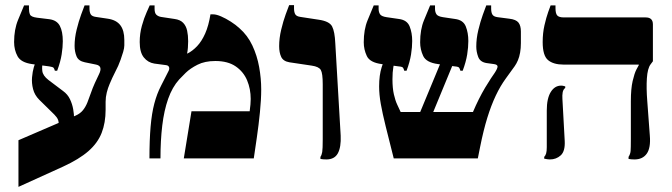

<svg xmlns="http://www.w3.org/2000/svg" viewBox="-20 -618 2622 749"><path d="M52 111V-71L275 -167Q293 -175 303.5 -188Q314 -201 321 -218.5Q328 -236 334.5 -255Q341 -274 350 -294L366 -328Q374 -344 371.5 -353.5Q369 -363 355 -366L311 -375Q286 -380 278.5 -398.5Q271 -417 271 -439Q271 -470 279 -502.5Q287 -535 296.5 -561Q306 -587 310 -597H329V-586Q329 -570 334 -562Q339 -554 354 -552L401 -545Q434 -540 449.5 -519.5Q465 -499 465 -462V-441Q465 -431 460.5 -415.5Q456 -400 450.5 -385Q445 -370 441 -361L418 -314Q414 -305 407.5 -290Q401 -275 396.5 -257Q392 -239 392 -221V-190Q392 -139 376.5 -99.5Q361 -60 325 -28.5Q289 3 226 32ZM209 -135Q209 -143 207 -149Q205 -155 201 -160.5Q197 -166 192 -171L133 -229Q115 -247 109 -270.5Q103 -294 105 -316.5Q107 -339 112 -356Q117 -373 121 -378L147 -372Q143 -360 145 -341.5Q147 -323 169 -306L226 -263Q244 -250 253 -231Q262 -212 265.5 -192Q269 -172 269 -155ZM194 -342Q192 -350 189 -353.5Q186 -357 172 -359L105 -368Q62 -374 48.5 -398.5Q35 -423 35 -454Q35 -503 50.5 -540.5Q66 -578 74 -597H93V-584Q93 -571 97 -561.5Q101 -552 124 -549L173 -543Q202 -539 213.5 -517Q225 -495 225 -457Q225 -434 220.5 -405.5Q216 -377 203 -342Z M563 0Q563 -72 567.5 -124Q572 -176 582 -214Q592 -252 608 -283L637 -340Q642 -349 639.5 -356Q637 -363 627 -364L582 -370Q557 -374 541 -394Q525 -414 525 -454Q525 -487 533.5 -517.5Q542 -548 552 -570Q562 -592 564 -597H583V-584Q583 -567 590 -560.5Q597 -554 608 -552L661 -544Q683 -541 694.5 -529Q706 -517 710 -498.5Q714 -480 714 -457Q714 -445 713 -432Q712 -419 710 -410L711 -409Q731 -419 749 -438Q767 -457 780.5 -487.5Q794 -518 801 -562H812Q824 -562 842.5 -554Q861 -546 880.5 -533.5Q900 -521 914 -508Q946 -480 964.5 -440.5Q983 -401 991 -356.5Q999 -312 999 -269Q999 -230 994 -180Q989 -130 982 -82Q975 -34 970 0H697L727 -184H954Q956 -198 957 -210.5Q958 -223 958 -232Q958 -271 944 -304.5Q930 -338 899.5 -359Q869 -380 820 -380Q779 -380 750.5 -365.5Q722 -351 704.5 -334Q687 -317 679 -308Q652 -278 636 -232.5Q620 -187 613 -128.5Q606 -70 606 0Z M1253 4Q1247 4 1241 3.5Q1235 3 1230 2V-6Q1235 -13 1237 -25Q1239 -37 1239 -75V-289Q1239 -332 1231.5 -345Q1224 -358 1196 -362L1109 -375Q1085 -379 1077 -396Q1069 -413 1069 -438Q1069 -469 1077 -502.5Q1085 -536 1094.5 -562Q1104 -588 1108 -598H1127V-586Q1127 -570 1132 -562Q1137 -554 1152 -552L1224 -541Q1265 -535 1275.5 -515Q1286 -495 1288 -449L1309 -89Q1311 -44 1298 -20Q1285 4 1253 4Z M1516 0Q1497 -75 1484.5 -125.5Q1472 -176 1465.5 -212.5Q1459 -249 1459 -281Q1459 -325 1469 -356Q1479 -387 1491 -421L1529 -407Q1526 -401 1522 -388.5Q1518 -376 1514.5 -356.5Q1511 -337 1511 -309Q1511 -274 1516.5 -250Q1522 -226 1529.5 -210Q1537 -194 1543 -181H1825Q1836 -207 1848 -231Q1860 -255 1872.5 -276Q1885 -297 1895 -312L1910 -334Q1921 -351 1921 -358.5Q1921 -366 1907 -368L1878 -372Q1853 -376 1845.5 -396Q1838 -416 1838 -436Q1838 -468 1846 -501Q1854 -534 1863.5 -560.5Q1873 -587 1877 -597H1896V-585Q1896 -569 1901 -561Q1906 -553 1921 -551L1967 -545Q1993 -542 2002.5 -530Q2012 -518 2012 -495V-450Q2012 -430 2009 -413Q2006 -396 2000.5 -383Q1995 -370 1988 -360L1954 -313Q1932 -283 1914 -245Q1896 -207 1881 -158.5Q1866 -110 1853 -45L1844 0ZM1591 -113 1720 -424 1767 -416 1642 -113ZM1557 -342Q1555 -350 1552 -354Q1549 -358 1535 -359L1469 -368Q1423 -374 1411 -399.5Q1399 -425 1399 -453Q1399 -503 1414 -539Q1429 -575 1438 -597H1457V-584Q1457 -571 1462.5 -562.5Q1468 -554 1488 -551L1536 -544Q1568 -540 1578 -515Q1588 -490 1588 -458Q1588 -434 1583.5 -405.5Q1579 -377 1566 -342ZM1776 -342Q1774 -350 1771 -354Q1768 -358 1754 -359L1689 -368Q1643 -374 1631 -399.5Q1619 -425 1619 -453Q1619 -503 1634 -539Q1649 -575 1658 -597H1677V-584Q1677 -571 1682.5 -562.5Q1688 -554 1708 -551L1755 -544Q1787 -540 1797 -515Q1807 -490 1807 -458Q1807 -434 1802.5 -405.5Q1798 -377 1785 -342Z M2455 4Q2449 4 2443 3.5Q2437 3 2432 2V-6Q2439 -17 2440 -29Q2441 -41 2441 -75V-223Q2441 -272 2448 -302Q2455 -332 2462.5 -346.5Q2470 -361 2472 -364V-366H2179Q2139 -366 2118 -383.5Q2097 -401 2097 -454Q2097 -489 2104 -519.5Q2111 -550 2118.5 -571Q2126 -592 2128 -597H2147V-586Q2147 -565 2154 -557.5Q2161 -550 2180 -550H2499Q2527 -550 2527 -523V-379L2518 -367Q2506 -351 2503.5 -312.5Q2501 -274 2505 -224L2515 -89Q2519 -41 2503 -18.5Q2487 4 2455 4ZM2125 4Q2117 4 2103 1V-6Q2108 -11 2110.5 -19.5Q2113 -28 2113 -44V-187Q2113 -234 2128.5 -259Q2144 -284 2169 -284Q2173 -284 2175.5 -283.5Q2178 -283 2185 -281V-275Q2177 -269 2175 -257.5Q2173 -246 2174 -232L2183 -68Q2185 -28 2167.5 -12Q2150 4 2125 4Z"/></svg>

Font: Frank Ruhl Libre Black
Style: Regular
Weight: 900
Designer: Yanek Iontef
Foundry: Fontef
Version: Version 6.004